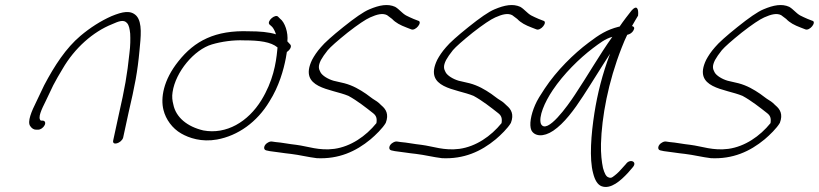

<svg xmlns="http://www.w3.org/2000/svg" viewBox="-20 -591 3246 761"><path d="M125 -190C105 -150 87 -108 100 -91C106 -82 114 -77 123 -77H131C141 -77 152 -85 157 -95C162 -105 158 -113 148 -113H142C128 -123 145 -158 161 -190L191 -253C202 -274 214 -295 228 -318C276 -401 349 -465 424 -495C451 -507 471 -515 484 -499C491 -491 494 -477 496 -458C497 -436 497 -410 493 -380C484 -294 475 -243 450 -133L429 -36C422 -11 461 -23 468 -45L489 -142C515 -254 525 -305 533 -392C538 -444 545 -501 521 -528C498 -552 466 -545 422 -527C379 -508 337 -481 299 -449C242 -401 196 -331 155 -253Z M687 -348C627 -273 616 -202 628 -155C637 -118 663 -82 698 -62C729 -44 779 -27 840 -38C923 -53 999 -107 1048 -189C1086 -249 1104 -314 1113 -361L1117 -385C1129 -393 1137 -406 1131 -414L1119 -427C1123 -462 1109 -503 1090 -517L1083 -524C1072 -538 1036 -507 1048 -494L1056 -487C1061 -483 1066 -475 1071 -463C1072 -461 1072 -458 1074 -455C1045 -464 1009 -467 967 -467C833 -472 751 -429 687 -348ZM664 -226C676 -306 749 -394 820 -415C857 -426 905 -433 948 -431C1008 -431 1054 -425 1080 -403L1079 -393C1074 -339 1062 -269 1016 -194C963 -108 877 -57 786 -74C722 -89 677 -126 667 -177C663 -192 661 -208 664 -226Z M1042 -26C1025 -17 1022 2 1035 5L1049 8C1076 11 1103 16 1133 19C1167 23 1202 32 1236 36C1322 40 1390 10 1449 -39C1468 -55 1497 -83 1509 -104C1522 -138 1510 -158 1492 -173C1485 -180 1478 -187 1466 -194C1454 -201 1444 -210 1431 -219C1406 -236 1379 -252 1345 -261L1302 -271C1281 -277 1257 -291 1250 -305C1243 -318 1240 -329 1252 -353C1258 -364 1267 -377 1279 -392C1291 -406 1317 -429 1358 -462C1399 -494 1429 -514 1447 -522C1474 -534 1496 -540 1514 -531L1534 -516C1548 -501 1567 -491 1591 -482L1609 -475C1627 -466 1657 -505 1637 -509L1619 -516C1608 -521 1598 -525 1589 -530C1572 -540 1563 -554 1546 -564C1517 -577 1484 -571 1444 -554C1420 -544 1386 -520 1341 -484C1296 -448 1266 -421 1252 -404C1236 -386 1225 -369 1217 -354C1162 -240 1292 -240 1361 -211C1396 -192 1430 -165 1458 -143C1471 -133 1475 -123 1472 -103C1430 -51 1370 -10 1305 -1C1244 7 1201 -11 1154 -17C1125 -20 1098 -26 1072 -28L1058 -30C1053 -31 1047 -29 1042 -26Z M1538 -26C1521 -17 1518 2 1531 5L1545 8C1572 11 1599 16 1629 19C1663 23 1698 32 1732 36C1818 40 1886 10 1945 -39C1964 -55 1993 -83 2005 -104C2018 -138 2006 -158 1988 -173C1981 -180 1974 -187 1962 -194C1950 -201 1940 -210 1927 -219C1902 -236 1875 -252 1841 -261L1798 -271C1777 -277 1753 -291 1746 -305C1739 -318 1736 -329 1748 -353C1754 -364 1763 -377 1775 -392C1787 -406 1813 -429 1854 -462C1895 -494 1925 -514 1943 -522C1970 -534 1992 -540 2010 -531L2030 -516C2044 -501 2063 -491 2087 -482L2105 -475C2123 -466 2153 -505 2133 -509L2115 -516C2104 -521 2094 -525 2085 -530C2068 -540 2059 -554 2042 -564C2013 -577 1980 -571 1940 -554C1916 -544 1882 -520 1837 -484C1792 -448 1762 -421 1748 -404C1732 -386 1721 -369 1713 -354C1658 -240 1788 -240 1857 -211C1892 -192 1926 -165 1954 -143C1967 -133 1971 -123 1968 -103C1926 -51 1866 -10 1801 -1C1740 7 1697 -11 1650 -17C1621 -20 1594 -26 1568 -28L1554 -30C1549 -31 1543 -29 1538 -26Z M2101 -175C2084 -136 2077 -96 2086 -75C2098 -51 2133 -46 2173 -73C2216 -102 2256 -156 2291 -210C2327 -265 2362 -323 2398 -378C2367 -296 2348 -219 2336 -143C2323 -60 2315 38 2331 96C2338 124 2349 141 2364 147C2401 161 2441 124 2469 94L2488 72C2508 49 2476 37 2461 59L2442 80C2431 93 2419 103 2409 110C2404 114 2398 115 2392 112C2382 109 2376 96 2370 75C2365 51 2361 19 2362 -21C2365 -127 2390 -265 2444 -402C2451 -421 2459 -438 2466 -453C2476 -455 2486 -461 2491 -471C2496 -480 2494 -485 2485 -488C2494 -505 2503 -518 2509 -529C2512 -559 2503 -572 2483 -549C2474 -538 2448 -504 2436 -486C2435 -485 2433 -485 2432 -485C2385 -473 2355 -454 2313 -422C2254 -378 2186 -311 2139 -240C2123 -216 2109 -194 2101 -175ZM2171 -234C2214 -298 2276 -359 2330 -400C2357 -420 2378 -437 2407 -445C2357 -375 2309 -291 2259 -216C2231 -173 2147 -55 2124 -100C2114 -128 2138 -185 2171 -234Z M2604 -26C2587 -17 2584 2 2597 5L2611 8C2638 11 2665 16 2695 19C2729 23 2764 32 2798 36C2884 40 2952 10 3011 -39C3030 -55 3059 -83 3071 -104C3084 -138 3072 -158 3054 -173C3047 -180 3040 -187 3028 -194C3016 -201 3006 -210 2993 -219C2968 -236 2941 -252 2907 -261L2864 -271C2843 -277 2819 -291 2812 -305C2805 -318 2802 -329 2814 -353C2820 -364 2829 -377 2841 -392C2853 -406 2879 -429 2920 -462C2961 -494 2991 -514 3009 -522C3036 -534 3058 -540 3076 -531L3096 -516C3110 -501 3129 -491 3153 -482L3171 -475C3189 -466 3219 -505 3199 -509L3181 -516C3170 -521 3160 -525 3151 -530C3134 -540 3125 -554 3108 -564C3079 -577 3046 -571 3006 -554C2982 -544 2948 -520 2903 -484C2858 -448 2828 -421 2814 -404C2798 -386 2787 -369 2779 -354C2724 -240 2854 -240 2923 -211C2958 -192 2992 -165 3020 -143C3033 -133 3037 -123 3034 -103C2992 -51 2932 -10 2867 -1C2806 7 2763 -11 2716 -17C2687 -20 2660 -26 2634 -28L2620 -30C2615 -31 2609 -29 2604 -26Z"/></svg>

Font: Stray Cat
Style: SuObl
Weight: 400
Version: Version 1.0